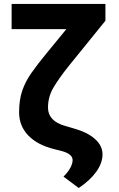

<svg xmlns="http://www.w3.org/2000/svg" viewBox="-20 -747 593 958"><path d="M38 -727.3H506V-643.5L323.5 -418.3Q273.8 -356.2 246.6 -309.8Q219.5 -263.5 219.5 -210.2Q219.5 -142.8 305.4 -118.6L344.5 -107.2Q416.2 -87.4 453.8 -53.6Q491.5 -19.9 491.5 23.1Q491.5 66.1 460.8 109.4Q430 152.7 372.9 191.1L296.9 134.2Q320 111.2 331 90.2Q342 69.2 342.3 53.3Q343.4 21.3 287.3 6.4L250.7 -2.8Q166.2 -23.8 120.7 -71.4Q75.3 -119 75.3 -186.8Q75.3 -248.9 91.1 -294.9Q106.9 -340.9 137.3 -383.9Q167.6 -426.8 210.9 -479.4L311.1 -601.6H38Z"/></svg>

Font: Inter Zeller
Style: Bold
Weight: 700
Designer: Rasmus Andersson; Joe Bland
Foundry: zeller
Version: Version 3.015;git-dec3a8cb1